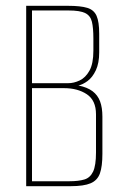

<svg xmlns="http://www.w3.org/2000/svg" viewBox="-20 -640 428 660"><path d="M70 0V-620H214Q257 -620 280 -613Q303 -606 312 -585.5Q321 -565 321 -524V-460Q321 -423 309.5 -398.5Q298 -374 281 -361.5Q264 -349 249 -346H250Q280 -340 298 -326.5Q316 -313 324 -291.5Q332 -270 332 -239V-111Q332 -68 323.5 -44Q315 -20 291.5 -10Q268 0 223 0ZM90 -17H219Q250 -17 270 -23Q290 -29 300 -50Q310 -71 310 -116V-247Q310 -295 278.5 -316Q247 -337 200 -337H90ZM90 -354H214Q234 -354 254 -363.5Q274 -373 287.5 -397Q301 -421 301 -466V-507Q301 -544 296 -565Q291 -586 273 -595Q255 -604 215 -604H90Z"/></svg>

Font: Smooch Sans Thin Thin
Style: Regular
Weight: 250
Version: Version 1.010